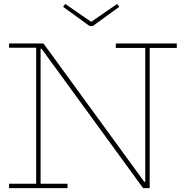

<svg xmlns="http://www.w3.org/2000/svg" viewBox="-20 -978 956 998"><path d="M724 0 176 -752H206L754 0ZM27 -730V-752H206L205 -725H191V-23H331V0H27V-23H168V-730ZM582 -729V-752H899V-729H758V0H727L718 -33H735V-729ZM462 -842.5 600 -942.5 589 -957.5 454 -864.5 319 -957.5 308 -942.5 446 -842.5Z"/></svg>

Font: Hepta Slab ExtraLight
Style: Regular
Weight: 200
Designer: Michael LaGattuta
Foundry: Michael LaGattuta
Version: Version 1.100